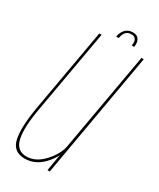

<svg xmlns="http://www.w3.org/2000/svg" viewBox="-176 -729 659 794"><g transform="rotate(30 153.5 -332.0)"><path d="M191.5 0H202.5L307 -596H296L205.5 -84ZM105.5 -596.5H94.5L25 -204Q7 -101.5 18.2 -47.8Q29.5 6 85.5 6Q134 6 171 -32Q208 -70 216 -114.5L215 -134.5Q207 -87 169 -46Q131 -5 87 -5Q40.5 -5 29.2 -54.5Q18 -104 35.5 -200.5ZM214 -670Q198 -670 187.5 -663.5Q177 -657 170.2 -645.5Q163.5 -634 161 -620.5H173.5Q175.5 -632.5 180 -641.5Q184.5 -650.5 192 -655.2Q199.5 -660 212 -660Q222.5 -660 228.2 -655.2Q234 -650.5 236 -641.8Q238 -633 235.5 -620.5H247Q249.5 -634 246.8 -645.5Q244 -657 236 -663.5Q228 -670 214 -670Z"/></g></svg>

Font: Anybody Thin Condensed
Style: Italic
Weight: 100
Width: 3
Italic angle: -10°
Version: Version 1.113;gftools[0.9.25]